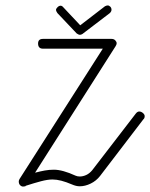

<svg xmlns="http://www.w3.org/2000/svg" viewBox="-20 -693 552 706"><path d="M366 -670Q372 -673 376 -673Q381 -673 385.5 -668.5Q390 -664 390 -657Q390 -651 384 -645L283 -568Q278 -565 274 -565Q269 -565 262 -570L191 -645Q186 -652 186 -657Q186 -661 191.5 -666.5Q197 -672 203 -672Q208 -672 213 -666L275 -600ZM479 -275Q485 -283 492 -283Q499 -283 505.5 -277.5Q512 -272 512 -266Q512 -258 507 -254L348 -46Q334 -28 313.5 -18Q293 -8 273 -8Q260 -8 244 -15Q223 -24 205.5 -28.5Q188 -33 173 -33Q155 -33 130.5 -26.5Q106 -20 75 -10L73 -8Q67 -7 65 -7Q59 -7 54 -12Q49 -17 49 -26Q49 -30 52 -35L358 -514H138Q120 -514 120 -533Q120 -550 138 -550H390Q399 -550 404 -544.5Q409 -539 409 -534Q409 -529 405 -523L109 -58Q128 -63 144.5 -66Q161 -69 178 -69Q210 -69 258 -47Q265 -44 273 -44Q285 -44 297 -49.5Q309 -55 319 -67Z"/></svg>

Font: Gruenewald VA
Style: Regular
Weight: 400
Designer: Peter Wiegel
Foundry: Peter Wiegel, nach dem Schriftentwurf von Dr. H. Gr¸newald
Version: Version 0.007